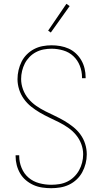

<svg xmlns="http://www.w3.org/2000/svg" viewBox="-20 -981 540 1009"><path d="M249 8Q225 8 201.5 4.5Q178 1 156.5 -8.5Q135 -18 116.5 -33.5Q98 -49 86 -69.5Q74 -90 68 -113Q62 -136 62 -160V-165H81V-160Q81 -129 93.5 -98.5Q106 -68 130 -47.5Q154 -27 185.5 -18.5Q217 -10 249 -10Q271 -10 292.5 -13.5Q314 -17 333.5 -26.5Q353 -36 369 -51.5Q385 -67 395.5 -86Q406 -105 411.5 -126.5Q417 -148 417 -170Q417 -198 407 -224.5Q397 -251 379 -272.5Q361 -294 338 -310Q315 -326 290 -338.5Q265 -351 239.5 -363Q214 -375 190 -389Q166 -403 144 -420.5Q122 -438 105.5 -461Q89 -484 80.5 -511Q72 -538 72 -565Q72 -589 77.5 -612.5Q83 -636 93.5 -657Q104 -678 121 -695Q138 -712 159 -723Q180 -734 203.5 -738.5Q227 -743 251 -743Q274 -743 297 -739Q320 -735 341 -725.5Q362 -716 379 -700Q396 -684 407.5 -664Q419 -644 424.5 -621Q430 -598 430 -575V-570H411V-575Q411 -606 399.5 -635.5Q388 -665 365.5 -686Q343 -707 312.5 -716Q282 -725 251 -725Q230 -725 209 -721Q188 -717 169 -707Q150 -697 135 -681.5Q120 -666 110.5 -647.5Q101 -629 96 -608Q91 -587 91 -566Q91 -538 101 -511Q111 -484 129 -462.5Q147 -441 170 -425Q193 -409 218 -396.5Q243 -384 268.5 -372Q294 -360 318 -346Q342 -332 364 -314.5Q386 -297 402.5 -274.5Q419 -252 427.5 -225Q436 -198 436 -170Q436 -145 430 -121.5Q424 -98 412.5 -76.5Q401 -55 383 -38Q365 -21 343 -10.5Q321 0 297 4Q273 8 249 8ZM247 -810 233 -820 329 -961 346 -949Z"/></svg>

Font: Iosevka Term Curly Thin
Style: Regular
Weight: 100
Designer: Belleve Invis
Foundry: Belleve Invis
Version: Version 32.3.0